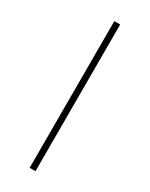

<svg xmlns="http://www.w3.org/2000/svg" viewBox="-142 -536 444 569"><g transform="rotate(30 80.0 -251.0)"><path d="M70 0V-502H90V0Z"/></g></svg>

Font: DM Sans 16pt Thin
Style: Regular
Weight: 250
Version: Version 4.004;gftools[0.9.30]